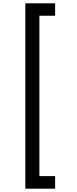

<svg xmlns="http://www.w3.org/2000/svg" viewBox="-20 -954 463 1160"><path d="M133 -934H313V-859H218V110H313V186H133Z"/></svg>

Font: Poppins
Style: Regular
Weight: 400
Designer: Ninad Kale (Devanagari), Jonny Pinhorn (Latin)
Foundry: Indian Type Foundry
Version: Version 3.002 2017